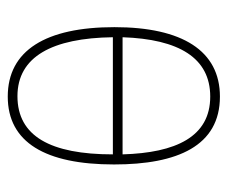

<svg xmlns="http://www.w3.org/2000/svg" viewBox="-66 -511 587 495"><g transform="rotate(90 227.5 -263.5)"><path d="M404 -264C404 -428 356 -537 229 -537C111 -537 50 -440 50 -265C50 -88 110 10 229 10C347 10 404 -87 404 -264ZM229 -512C333 -512 374 -423 378 -286H76C81 -431 129 -512 229 -512ZM228 -15C126 -15 78 -105 76 -261H378C378 -100 331 -15 228 -15Z"/></g></svg>

Font: Noto Sans Condensed Thin
Style: Regular
Weight: 100
Width: 3
Designer: Monotype Design Team
Foundry: Monotype Imaging Inc.
Version: Version 2.013